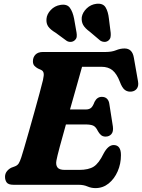

<svg xmlns="http://www.w3.org/2000/svg" viewBox="-20 -974 749 1012"><path d="M393.5 0H51.5Q24.5 0 15.5 -12Q6.5 -24 6.5 -42Q6.5 -58.5 16 -70.8Q25.5 -83 39.5 -90L59.5 -97.5Q72 -102.5 78.5 -112.5Q85 -122.5 92.5 -145.5Q96.5 -157 107.2 -193.8Q118 -230.5 132.2 -280.5Q146.5 -330.5 161.2 -383.5Q176 -436.5 188.2 -481.5Q200.5 -526.5 206.5 -552Q212.5 -578.5 209.8 -589.5Q207 -600.5 197.5 -605L180 -613Q170.5 -618 162 -626.5Q153.5 -635 153.5 -651Q153.5 -672.5 167 -686.2Q180.5 -700 206.5 -700H536.5Q569 -700 591.5 -709.2Q614 -718.5 636.5 -718.5Q677.5 -718.5 685.5 -670L707.5 -545Q711.5 -522 702.2 -508.2Q693 -494.5 675 -491.5Q654 -488.5 638.8 -499.5Q623.5 -510.5 611.5 -543.5Q595.5 -585 573 -603.5Q550.5 -622 514.5 -622H412.5Q404 -590 386.2 -528.2Q368.5 -466.5 349 -397H432.5Q448.5 -397 458.8 -404.5Q469 -412 478.5 -437.5Q492 -463.5 516.5 -463.5Q534.5 -463.5 544.5 -453Q554.5 -442.5 556.5 -425L575 -307Q578.5 -280 567 -267Q555.5 -254 536.5 -254Q521.5 -254 512 -262.5Q502.5 -271 496 -283Q485 -306 471 -312Q457 -318 431 -318H327.5Q309 -253 295 -200.5Q281 -148 277.5 -128.5Q273 -105.5 282.5 -92Q292 -78.5 321.5 -78.5H397Q447 -78.5 474 -95.8Q501 -113 526 -164.5Q550 -209.5 579 -209.5Q617.5 -209.5 617.5 -156.5Q617.5 -110.5 600.2 -71Q583 -31.5 552.8 -7Q522.5 17.5 483 17.5Q461 17.5 441 8.8Q421 0 393.5 0ZM554 -876 563.5 -800.5Q564.5 -788 562.5 -777.8Q560.5 -767.5 550.5 -759.5Q540.5 -752.5 528.8 -753.2Q517 -754 508.5 -760L453.5 -806.5Q428 -825 418.2 -842.8Q408.5 -860.5 411 -884Q415.5 -909 437 -929.8Q458.5 -950.5 488.5 -954Q523 -957.5 536.5 -935.2Q550 -913 554 -876ZM370.5 -876 383.5 -802Q385.5 -790 384.2 -779.8Q383 -769.5 373 -761Q364 -753.5 352 -753.2Q340 -753 331 -759L273 -801.5Q245.5 -818 234.2 -834.2Q223 -850.5 225 -874.5Q227 -899.5 247.5 -921.2Q268 -943 298 -948Q333 -954 348.2 -933Q363.5 -912 370.5 -876Z"/></svg>

Font: Fraunces 9pt SuperSoft
Style: Bold Italic
Weight: 700
Italic angle: -16°
Version: Version 1.000;[b76b70a41]